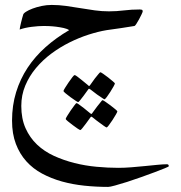

<svg xmlns="http://www.w3.org/2000/svg" viewBox="-20 -273 718 762"><path d="M649.9 386.7Q649.9 388.2 634 394.8Q618.2 401.4 594 410.4Q569.8 419.4 540.5 429.9Q511.2 440.4 484.4 449Q457.5 457.5 437 463.1Q416.5 468.8 409.2 468.8Q361.3 468.8 314.7 463.9Q268.1 459 225.8 447.3Q183.6 435.5 147.2 416Q110.8 396.5 84.5 367.2Q58.1 337.9 43 298.1Q27.8 258.3 27.8 205.6Q27.8 145.5 43.9 93Q60.1 40.5 89.6 -4.2Q119.1 -48.8 161.1 -86.2Q203.1 -123.5 254.4 -153.3Q247.1 -158.7 232.7 -161.9Q218.3 -165 202.9 -167Q187.5 -168.9 174.1 -169.4Q160.6 -169.9 154.8 -169.9Q132.8 -169.9 105.7 -166.5Q78.6 -163.1 58.1 -155.8Q58.1 -158.2 59.6 -166Q61 -173.8 63.5 -183.3Q65.9 -192.9 68.1 -201.4Q70.3 -210 71.8 -213.9Q72.3 -219.2 82.8 -226.1Q93.3 -232.9 109.4 -239Q125.5 -245.1 145.3 -249.3Q165 -253.4 185.1 -253.4Q213.4 -253.4 241.7 -249.5Q270 -245.6 298.8 -240.7Q327.6 -235.8 356 -231.9Q384.3 -228 412.6 -228Q442.4 -228 472.2 -231.7Q502 -235.4 535.2 -235.4Q539.1 -235.4 542.7 -234.4Q546.4 -233.4 546.4 -228Q546.4 -225.6 542 -216.3Q537.6 -207 532 -196.5Q526.4 -186 521 -178Q515.6 -169.9 513.7 -169.9Q491.7 -166 461.2 -161.6Q430.7 -157.2 402.8 -153.3Q370.1 -147.9 332 -135.7Q293.9 -123.5 256.1 -104.7Q218.3 -85.9 183.8 -60.3Q149.4 -34.7 122.8 -2.9Q96.2 28.8 80.3 66.7Q64.5 104.5 64.5 147.5Q64.5 197.8 81.3 235.6Q98.1 273.4 127 300.8Q155.8 328.1 194.3 345.7Q232.9 363.3 275.6 374Q318.4 384.8 363.3 388.9Q408.2 393.1 449.7 393.1Q473.6 393.1 501.5 390.9Q529.3 388.7 555.7 386Q582 383.3 605 381.1Q627.9 378.9 642.6 378.9Q649.9 378.9 649.9 386.7ZM436 58.1Q436 60.5 430.4 70.6Q424.8 80.6 417.7 91.8Q410.6 103 403.8 112.1Q397 121.1 394.5 121.1Q393.1 121.1 384.3 115Q375.5 108.9 365.2 102.1Q353.5 93.8 338.9 82Q335.4 79.6 333.5 79.1Q332 79.1 330.1 82Q319.8 96.2 312 106.9Q304.7 116.7 298.3 124.5Q292 132.3 290 132.3Q288.6 132.3 279.3 126.2Q270 120.1 259.3 112.3Q248.5 104.5 240.2 97.4Q231.9 90.3 231.9 88.4Q231.9 85.9 238 75.9Q244.1 65.9 252 54.4Q259.8 43 266.8 33.9Q273.9 24.9 275.9 24.9Q279.3 24.9 287.6 31.5Q295.9 38.1 304.7 44.9Q315.4 53.2 328.6 64.5Q332.5 68.4 333.5 68.4Q335.4 68.4 338.9 63Q348.6 49.3 356.4 38.6Q363.8 29.8 370.1 21.7Q376.5 13.7 378.4 13.7Q380.4 13.7 389.6 20Q398.9 26.4 409.2 34.4Q419.4 42.5 427.7 49.6Q436 56.6 436 58.1ZM445.8 168.9Q445.8 171.4 439.9 181.6Q434.1 191.9 426.5 203.4Q418.9 214.8 412.1 223.9Q405.3 232.9 403.3 232.9Q401.4 232.9 392.3 226.6Q383.3 220.2 373.5 212.9Q361.8 204.6 347.7 192.9Q344.2 190.4 342.8 189.9Q341.3 189.9 338.9 192.9Q328.6 207 320.8 217.8Q313.5 227.5 307.1 235.4Q300.8 243.2 298.8 243.2Q296.9 243.2 287.6 237.1Q278.3 231 268.1 223.1Q257.8 215.3 249.3 208.3Q240.7 201.2 240.7 199.2Q240.7 196.8 246.8 186.8Q252.9 176.8 260.7 165.3Q268.6 153.8 275.4 145Q282.2 136.2 283.2 136.2Q286.6 136.2 294.9 142.6Q303.2 148.9 312.5 155.8Q323.2 164.1 336.4 175.3Q340.8 179.2 342.8 179.2Q344.7 179.2 347.7 173.8L365.7 149.4Q373 140.6 379.2 132.6Q385.3 124.5 386.7 124.5Q389.2 124.5 398.4 130.9Q407.7 137.2 418.5 145.3Q429.2 153.3 437.5 160.4Q445.8 167.5 445.8 168.9Z"/></svg>

Font: Accordance
Style: Regular
Weight: 400
Version: Version 1.1 (build May 11, 2018) Miklal Software Solutions, 